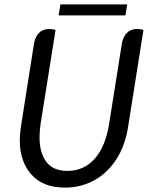

<svg xmlns="http://www.w3.org/2000/svg" viewBox="-20 -842 675 874"><path d="M70 -204Q70 -229 75 -264L135 -645Q140 -674 157.5 -692Q175 -710 203 -710Q218 -710 233 -706L165 -280Q160 -243 160 -217Q160 -146 191 -105Q222 -64 287 -64Q362 -64 411.5 -120Q461 -176 477 -280L535 -645Q540 -674 557.5 -692Q575 -710 603 -710Q618 -710 633 -706L563 -264Q550 -180 510 -117.5Q470 -55 409.5 -21.5Q349 12 275 12Q176 12 123 -47.5Q70 -107 70 -204ZM255 -822H559L551 -772H247Z"/></svg>

Font: Thasadith
Style: Bold Italic
Weight: 700
Italic angle: -9°
Designer: Cadson Demak Co.,Ltd.
Foundry: Cadson Demak Co.,Ltd.
Version: Version 1.000; ttfautohint (v1.6)